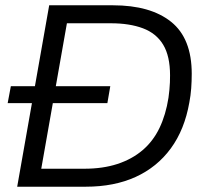

<svg xmlns="http://www.w3.org/2000/svg" viewBox="-20 -706 777 726"><path d="M9 -316 21 -380H397L386 -316ZM45 0 166 -686H407Q549 -686 627 -623.5Q705 -561 705 -427Q705 -399 703 -372Q701 -345 696 -319Q678 -216 626 -145Q574 -74 493 -37Q412 0 304 0ZM136 -68H299Q369 -68 424 -86Q479 -104 519 -138Q559 -172 583 -222Q607 -272 617 -336Q619 -351 620.5 -365.5Q622 -380 622.5 -394Q623 -408 623 -421Q623 -494 597 -537Q571 -580 520.5 -599Q470 -618 399 -618H233Z"/></svg>

Font: Archivo SemiBold Light
Style: Italic
Weight: 300
Italic angle: -10°
Version: Version 2.001